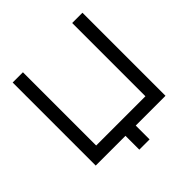

<svg xmlns="http://www.w3.org/2000/svg" viewBox="-216 -889 1177 1177"><g transform="rotate(-45 372.5 -300.0)"><path d="M328 120V0H70V-720H159V-85H586V-720H675V0H417V120Z"/></g></svg>

Font: Manrope Medium
Style: Medium
Weight: 500
Designer: Mikhail Sharanda
Foundry: Mikhail Sharanda
Version: Version 4.000;hotconv 1.0.109;makeotfexe 2.5.65596